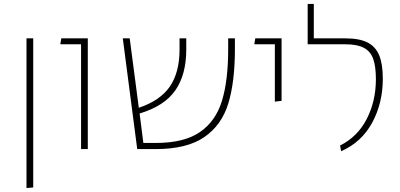

<svg xmlns="http://www.w3.org/2000/svg" viewBox="-20 -754 2021 971"><path d="M114 -560H148V194L114 197Z M390 -530H285L290 -560H424V0H390Z M1168 -560V-507Q1168 -340 1134.5 -230.5Q1101 -121 1013 -60.5Q925 0 766 0H674L601 -560H636L682 -209Q790 -245 839 -316.5Q888 -388 888 -504V-560H922V-504Q922 -377 867 -297.5Q812 -218 686 -180L705 -31H767Q911 -31 991 -86Q1071 -141 1102.5 -244Q1134 -347 1134 -506V-560Z M1370 -530H1266L1271 -560H1404V-244L1370 -240Z M1700 -18Q1789 -63 1835 -153Q1881 -243 1881 -353Q1881 -418 1867.5 -456Q1854 -494 1820.5 -512Q1787 -530 1727 -530H1536V-734H1567V-560H1728Q1798 -560 1839 -539Q1880 -518 1898 -473.5Q1916 -429 1916 -356Q1916 -233 1862.5 -134Q1809 -35 1705 11Z"/></svg>

Font: FiraGO UltraLight
Style: Regular
Weight: 200
Designer: bBox Type
Foundry: bBox Type GmbH
Version: Version 1.001